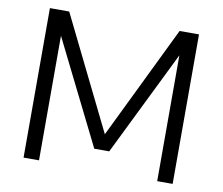

<svg xmlns="http://www.w3.org/2000/svg" viewBox="-80 -838 1086 936"><g transform="rotate(10 462.5 -370.0)"><path d="M93.5 0V-740H189L464 -181L735.5 -740H831.5V0H755V-623L499.5 -102.5H425.5L170 -616.5V0Z"/></g></svg>

Font: Encode Sans Semi Expanded
Style: Regular
Weight: 400
Width: 6
Designer: Multiple Designers
Foundry: Impallari Type
Version: Version 3.000; ttfautohint (v1.8.3) -l 8 -r 50 -G 200 -x 14 